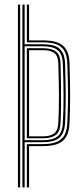

<svg xmlns="http://www.w3.org/2000/svg" viewBox="-20 -820 356 840"><path d="M58.5 0V-800H68.2V0ZM78 0V-800H87.8V-626.2H169.5Q200 -626.2 220.8 -618.6Q241.5 -611 252.5 -592.5Q263.5 -574 264.8 -541.8Q266.5 -490 267.1 -446.5Q267.8 -403 267.2 -363.5Q266.8 -324 264.8 -283.2Q263 -249.8 251.4 -231.2Q239.8 -212.8 218.8 -205.4Q197.8 -198 168.5 -198H87.8V0ZM97.5 0V-189.5H168.5Q218.5 -189.5 245.2 -209.1Q272 -228.8 274.5 -282.2Q277.8 -349.2 277.5 -410Q277.2 -470.8 274.5 -542Q273.2 -578.8 260.6 -598.9Q248 -619 225 -626.9Q202 -634.8 169.5 -634.8H97.5V-800H107.2V-643.2H169.5Q206.8 -643.2 231.9 -633.9Q257 -624.5 270.1 -602.4Q283.2 -580.2 284.2 -542Q286.8 -461 286.9 -401.1Q287 -341.2 284.2 -282.2Q282.5 -242.8 268.8 -220.6Q255 -198.5 229.9 -189.6Q204.8 -180.8 168.5 -180.8H107.2V0ZM87.8 -206.5H168.5Q208 -206.5 230.2 -222.1Q252.5 -237.8 255 -283.2Q258.5 -344 258.1 -403.6Q257.8 -463.2 255 -540.8Q253.2 -584 232.2 -600.8Q211.2 -617.5 169.5 -617.5H87.8ZM97.5 -215V-609H169.5Q204.5 -609 224.4 -595Q244.2 -581 245 -540.8Q246.5 -480.2 247 -436.1Q247.5 -392 247.1 -356Q246.8 -320 245 -283.5Q243.2 -243.5 223.9 -229.2Q204.5 -215 168.5 -215ZM107.2 -223.5H168.5Q200.5 -223.5 217.1 -236.5Q233.8 -249.5 235.2 -284.5Q238.2 -345.2 237.9 -404.1Q237.5 -463 235.2 -540.8Q234.2 -575.8 217.6 -588.1Q201 -600.5 169.5 -600.5H107.2Z"/></svg>

Font: Big Shoulders Inline Text Thin ExtraLight
Style: Regular
Weight: 250
Version: Version 2.002